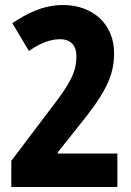

<svg xmlns="http://www.w3.org/2000/svg" viewBox="-20 -795 522 764"><path d="M25 -51H447V-184H210V-189L288 -287C396 -420 434 -488 434 -584C434 -697 351 -775 231 -775C148 -775 84 -739 29 -703L95 -592C138 -622 178 -639 220 -639C256 -639 284 -619 284 -571C284 -509 261 -464 177 -356L25 -155Z"/></svg>

Font: Noto Sans Tamil UI ExtraCondensed ExtraBold
Style: Regular
Weight: 800
Width: 2
Designer: Jelle Bosma - Monotype Design Team
Foundry: Monotype Imaging Inc.
Version: Version 2.004